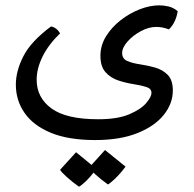

<svg xmlns="http://www.w3.org/2000/svg" viewBox="-20 -368 722 716"><path d="M335 154.3Q234.9 154.3 169.2 127Q103.5 99.6 71.3 52.7Q39.1 5.9 39.1 -52.2Q39.1 -103.5 67.4 -158.7Q95.7 -213.9 170.4 -269.5Q191.4 -265.1 204.1 -243.7Q160.6 -201.7 138.7 -157Q116.7 -112.3 116.7 -70.8Q116.7 -3.9 171.9 36.4Q227.1 76.7 346.2 76.7Q418.9 76.7 462.6 57.9Q506.3 39.1 525.6 15.9Q544.9 -7.3 544.9 -21.5Q544.9 -37.6 525.6 -43.7Q506.3 -49.8 478 -54.2Q449.7 -58.6 421.4 -67.9Q393.1 -77.1 373.8 -98.4Q354.5 -119.6 354.5 -160.2Q354.5 -198.7 375.5 -232.7Q396.5 -266.6 429.7 -292.5Q462.9 -318.4 501 -333.3Q539.1 -348.1 573.7 -348.1Q590.8 -348.1 609.1 -343.8Q627.4 -339.4 642.6 -326.2Q640.6 -310.1 632.6 -291.3Q624.5 -272.5 609.9 -258.3Q586.9 -267.6 562.5 -267.6Q534.7 -267.6 505.1 -251.7Q475.6 -235.8 455.6 -213.1Q435.5 -190.4 435.5 -170.4Q435.5 -148.9 454.6 -140.6Q473.6 -132.3 501.7 -128.2Q529.8 -124 557.9 -116.2Q585.9 -108.4 605.2 -89.1Q624.5 -69.8 624.5 -30.3Q624.5 18.1 590.8 60.3Q557.1 102.5 492.4 128.4Q427.7 154.3 335 154.3ZM382.3 319.8Q356.4 301.3 335.9 282.5Q315.4 263.7 312.5 256.8L371.6 191.4L448.2 253.4Q427.7 280.8 407.7 299.6Q387.7 318.4 382.3 319.8ZM274.4 328.1Q248 309.6 227.8 291Q207.5 272.5 204.1 265.1L263.7 199.7L339.8 262.2Q314.9 294.4 297.4 310.5Q279.8 326.7 274.4 328.1Z"/></svg>

Font: Harmattan SemiBold
Style: Regular
Weight: 600
Designer: George W. Nuss III and SIL International
Foundry: SIL International
Version: Version 4.000